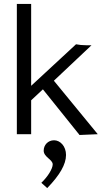

<svg xmlns="http://www.w3.org/2000/svg" viewBox="-20 -685 540 980"><path d="M386 4 479 0 255 -273 447 -454H421C401 -454 383 -456 368 -459L139 -247V-665H66V0H139V-173L199 -229ZM221 275C285 209 317 154 317 106C317 62 288 31 256 31C225 31 203 55 203 84C203 117 249 129 249 154C249 176 224 217 191 248Z"/></svg>

Font: Inconsolata Thin
Style: Regular
Weight: 100
Monospace: yes
Designer: Raph Levien, Cyreal, Brenton Simpson
Foundry: Raph Levien, Cyreal, Google
Version: Version 3.100